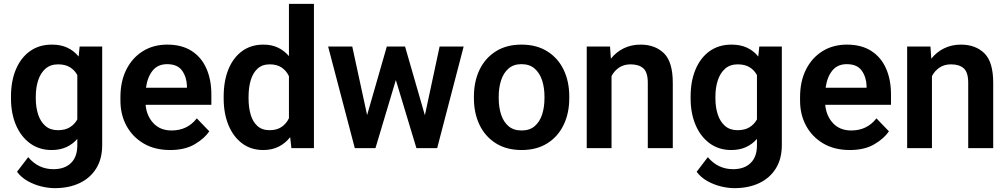

<svg xmlns="http://www.w3.org/2000/svg" viewBox="-20 -770 5238 998"><path d="M37.1 -257.8V-268.1Q37.1 -348.6 62.7 -409.4Q88.4 -470.2 136 -504.2Q183.6 -538.1 249.5 -538.1Q296.9 -538.1 331.1 -521.7Q365.2 -505.4 388.7 -476.1L394 -528.3H511.2V-16.1Q511.2 55.7 480 105.7Q448.7 155.8 393.3 181.9Q337.9 208 264.2 208Q232.4 208 195.6 199.2Q158.7 190.4 124.8 171.6Q90.8 152.8 68.4 123L126.5 46.9Q179.2 109.4 257.8 109.4Q315.9 109.4 348.9 77.4Q381.8 45.4 381.8 -14.6V-47.9Q357.9 -20.5 325 -5.4Q292 9.8 248.5 9.8Q183.6 9.8 136 -25.1Q88.4 -60.1 62.7 -120.6Q37.1 -181.2 37.1 -257.8ZM166 -268.1V-257.8Q166 -212.4 178.2 -175Q190.4 -137.7 215.8 -115.5Q241.2 -93.3 280.8 -93.3Q318.4 -93.3 343 -108.4Q367.7 -123.5 381.8 -149.4V-379.9Q367.7 -405.8 343.3 -420.7Q318.8 -435.5 281.7 -435.5Q242.2 -435.5 216.6 -413.1Q190.9 -390.6 178.5 -352.8Q166 -314.9 166 -268.1Z M864.3 9.8Q784.2 9.8 726.3 -24.4Q668.5 -58.6 637.2 -116.5Q606 -174.3 606 -246.1V-265.6Q606 -347.2 636.7 -408.4Q667.5 -469.7 722.4 -503.9Q777.3 -538.1 849.6 -538.1Q924.8 -538.1 975.8 -505.4Q1026.9 -472.7 1052.7 -414.3Q1078.6 -356 1078.6 -279.3V-225.1H736.8Q742.2 -167 777.6 -129.4Q813 -91.8 872.1 -91.8Q954.1 -91.8 1002.9 -154.8L1067.9 -87.4Q1043 -50.3 992.2 -20.3Q941.4 9.8 864.3 9.8ZM848.6 -436.5Q800.8 -436.5 773.7 -403.3Q746.6 -370.1 738.8 -314H951.7V-323.7Q950.2 -369.6 926.3 -403.1Q902.3 -436.5 848.6 -436.5Z M1142.6 -257.8V-268.1Q1142.6 -348.6 1167.2 -409.4Q1191.9 -470.2 1238.3 -504.2Q1284.7 -538.1 1349.6 -538.1Q1392.1 -538.1 1424.8 -522.5Q1457.5 -506.8 1481.9 -478.5V-750H1611.8V0H1494.6L1488.3 -57.1Q1463.4 -25.4 1428.7 -7.8Q1394 9.8 1348.6 9.8Q1284.2 9.8 1238 -25.1Q1191.9 -60.1 1167.2 -120.6Q1142.6 -181.2 1142.6 -257.8ZM1272 -268.1V-257.8Q1272 -212.4 1282.7 -175Q1293.5 -137.7 1317.6 -115.5Q1341.8 -93.3 1381.3 -93.3Q1418.9 -93.3 1443.6 -110.1Q1468.3 -127 1481.9 -155.3V-374Q1468.3 -402.8 1443.6 -419.2Q1418.9 -435.5 1382.3 -435.5Q1342.8 -435.5 1318.6 -413.1Q1294.4 -390.6 1283.2 -352.8Q1272 -314.9 1272 -268.1Z M1811 -528.3 1888.2 -171.9 1990.7 -528.3H2085.4L2188.5 -170.9L2265.1 -528.3H2390.1L2252.4 0H2144.5L2037.6 -354L1931.6 0H1824.2L1685.5 -528.3Z M2443.4 -258.8V-269Q2443.4 -346.2 2472.4 -407Q2501.5 -467.8 2556.9 -502.9Q2612.3 -538.1 2690.4 -538.1Q2769.5 -538.1 2825.2 -502.9Q2880.9 -467.8 2909.9 -407Q2939 -346.2 2939 -269V-258.8Q2939 -182.1 2909.9 -121.3Q2880.9 -60.5 2825.4 -25.4Q2770 9.8 2691.4 9.8Q2612.8 9.8 2557.1 -25.4Q2501.5 -60.5 2472.4 -121.3Q2443.4 -182.1 2443.4 -258.8ZM2572.3 -269V-258.8Q2572.3 -212.9 2584.5 -175Q2596.7 -137.2 2622.8 -114.5Q2648.9 -91.8 2691.4 -91.8Q2733.4 -91.8 2759.5 -114.5Q2785.6 -137.2 2797.9 -175Q2810.1 -212.9 2810.1 -258.8V-269Q2810.1 -314 2797.9 -352.1Q2785.6 -390.1 2759.3 -413.3Q2732.9 -436.5 2690.4 -436.5Q2648.9 -436.5 2622.8 -413.3Q2596.7 -390.1 2584.5 -352.1Q2572.3 -314 2572.3 -269Z M3257.8 -435.5Q3223.1 -435.5 3198.2 -418.9Q3173.3 -402.3 3158.7 -374.5V0H3029.8V-528.3H3150.9L3155.3 -464.8Q3182.6 -499.5 3221.9 -518.8Q3261.2 -538.1 3309.1 -538.1Q3384.8 -538.1 3430.9 -493.4Q3477.1 -448.7 3477.1 -338.9V0H3347.2V-339.8Q3347.2 -394 3324 -414.8Q3300.8 -435.5 3257.8 -435.5Z M3569.8 -257.8V-268.1Q3569.8 -348.6 3595.5 -409.4Q3621.1 -470.2 3668.7 -504.2Q3716.3 -538.1 3782.2 -538.1Q3829.6 -538.1 3863.8 -521.7Q3897.9 -505.4 3921.4 -476.1L3926.8 -528.3H4043.9V-16.1Q4043.9 55.7 4012.7 105.7Q3981.4 155.8 3926 181.9Q3870.6 208 3796.9 208Q3765.1 208 3728.3 199.2Q3691.4 190.4 3657.5 171.6Q3623.5 152.8 3601.1 123L3659.2 46.9Q3711.9 109.4 3790.5 109.4Q3848.6 109.4 3881.6 77.4Q3914.6 45.4 3914.6 -14.6V-47.9Q3890.6 -20.5 3857.7 -5.4Q3824.7 9.8 3781.2 9.8Q3716.3 9.8 3668.7 -25.1Q3621.1 -60.1 3595.5 -120.6Q3569.8 -181.2 3569.8 -257.8ZM3698.7 -268.1V-257.8Q3698.7 -212.4 3710.9 -175Q3723.1 -137.7 3748.5 -115.5Q3773.9 -93.3 3813.5 -93.3Q3851.1 -93.3 3875.7 -108.4Q3900.4 -123.5 3914.6 -149.4V-379.9Q3900.4 -405.8 3876 -420.7Q3851.6 -435.5 3814.5 -435.5Q3774.9 -435.5 3749.3 -413.1Q3723.6 -390.6 3711.2 -352.8Q3698.7 -314.9 3698.7 -268.1Z M4397 9.8Q4316.9 9.8 4259 -24.4Q4201.2 -58.6 4169.9 -116.5Q4138.7 -174.3 4138.7 -246.1V-265.6Q4138.7 -347.2 4169.4 -408.4Q4200.2 -469.7 4255.1 -503.9Q4310.1 -538.1 4382.3 -538.1Q4457.5 -538.1 4508.5 -505.4Q4559.6 -472.7 4585.4 -414.3Q4611.3 -356 4611.3 -279.3V-225.1H4269.5Q4274.9 -167 4310.3 -129.4Q4345.7 -91.8 4404.8 -91.8Q4486.8 -91.8 4535.6 -154.8L4600.6 -87.4Q4575.7 -50.3 4524.9 -20.3Q4474.1 9.8 4397 9.8ZM4381.3 -436.5Q4333.5 -436.5 4306.4 -403.3Q4279.3 -370.1 4271.5 -314H4484.4V-323.7Q4482.9 -369.6 4459 -403.1Q4435.1 -436.5 4381.3 -436.5Z M4923.3 -435.5Q4888.7 -435.5 4863.8 -418.9Q4838.9 -402.3 4824.2 -374.5V0H4695.3V-528.3H4816.4L4820.8 -464.8Q4848.1 -499.5 4887.5 -518.8Q4926.8 -538.1 4974.6 -538.1Q5050.3 -538.1 5096.4 -493.4Q5142.6 -448.7 5142.6 -338.9V0H5012.7V-339.8Q5012.7 -394 4989.5 -414.8Q4966.3 -435.5 4923.3 -435.5Z"/></svg>

Font: Vazirmatn RD FD SemiBold
Style: Regular
Weight: 600
Designer: Saber Rastikerdar
Foundry: Saber Rastikerdar
Version: Version 33.003